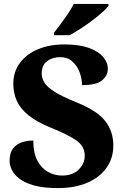

<svg xmlns="http://www.w3.org/2000/svg" viewBox="-20 -951 633 981"><path d="M277 10Q202 10 154 -3.5Q106 -17 78.5 -38.5Q51 -60 40 -84Q29 -108 29 -129Q29 -169 46 -191.5Q63 -214 90.5 -223.5Q118 -233 150 -233Q150 -170 171 -130.5Q192 -91 225.5 -72.5Q259 -54 296 -54Q352 -54 382.5 -85Q413 -116 413 -155Q413 -205 368 -235Q323 -265 241 -298Q167 -328 125 -362.5Q83 -397 65.5 -436.5Q48 -476 48 -523Q48 -585 82.5 -630.5Q117 -676 175.5 -700Q234 -724 308 -724Q385 -724 434.5 -706Q484 -688 507.5 -659.5Q531 -631 531 -601Q531 -564 501 -540Q471 -516 399 -516Q399 -549 386.5 -582Q374 -615 349.5 -637Q325 -659 288 -659Q247 -659 220 -638Q193 -617 193 -575Q193 -552 206.5 -529.5Q220 -507 257.5 -483Q295 -459 366 -430Q475 -387 517 -333.5Q559 -280 559 -208Q559 -143 524.5 -94Q490 -45 426.5 -17.5Q363 10 277 10ZM256 -784Q271 -803 290.5 -829Q310 -855 328 -882Q346 -909 357 -931H534V-921Q525 -908 502.5 -888Q480 -868 451 -846Q422 -824 391.5 -804.5Q361 -785 336 -771H256Z"/></svg>

Font: Noto Serif Devanagari ExtraBold
Style: Regular
Weight: 800
Designer: Universal Thirst, Indian Type Foundry and the Monotype Design Team
Foundry: Monotype Imaging Inc.
Version: Version 2.004; ttfautohint (v1.8.4.7-5d5b)